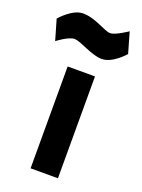

<svg xmlns="http://www.w3.org/2000/svg" viewBox="-199 -818 652 884"><g transform="rotate(20 126.5 -376.5)"><path d="M67 0H201V-499H67ZM280 -749C280 -749 224 -710 198 -710C170 -710 112 -753 51 -753C-2 -753 -56 -689 -56 -689L-27 -589C-27 -589 25 -629 53 -629C86 -629 150 -585 202 -585C256 -585 309 -648 309 -648Z"/></g></svg>

Font: TitilliumMaps29L
Style: 999 wt
Weight: 900
Designer: Campivisivi
Foundry: Accademia di Belle Arti di Urbino and students of MA course of Visual design